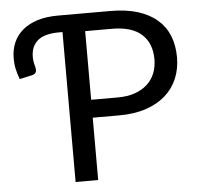

<svg xmlns="http://www.w3.org/2000/svg" viewBox="-51 -769 853 822"><g transform="rotate(-5 375.0 -358.0)"><path d="M452.5 -345Q494 -345 525.8 -356Q557.5 -367 579.2 -386.8Q601 -406.5 612 -434Q623 -461.5 623 -494.5Q623 -563 580.8 -601.5Q538.5 -640 452.5 -640H338V-345ZM452.5 -716.5Q520.5 -716.5 570.8 -700.8Q621 -685 654.2 -656Q687.5 -627 703.8 -586Q720 -545 720 -494.5Q720 -444.5 702.5 -403Q685 -361.5 651 -331.5Q617 -301.5 567.2 -284.8Q517.5 -268 452.5 -268H338V0H241V-644.5H227Q163 -644.5 134 -619.5Q105 -594.5 105 -549Q105 -536 107.5 -523.8Q110 -511.5 112.5 -503.5Q113.5 -498.5 113.8 -493.8Q114 -489 112.5 -484.8Q111 -480.5 107 -477.2Q103 -474 96 -472L41 -460Q32.5 -483 27.8 -503.8Q23 -524.5 23 -550Q23 -588 36.5 -618.8Q50 -649.5 76 -671.2Q102 -693 140 -704.8Q178 -716.5 227 -716.5Z"/></g></svg>

Font: Lato-Regular
Style: Regular
Weight: 400
Designer: Lukasz Dziedzic with Adam Twardoch and Botio Nikoltchev
Foundry: tyPoland Lukasz Dziedzic
Version: Version 2.015; 2015-08-06; http://www.latofonts.com/